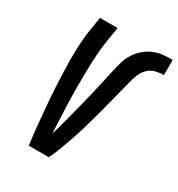

<svg xmlns="http://www.w3.org/2000/svg" viewBox="-174 -850 896 965"><g transform="rotate(30 273.5 -367.5)"><path d="M136 0Q129 -54 123.5 -108.5Q118 -163 113.5 -217.5Q109 -272 106 -327Q103 -382 101.5 -437.5Q100 -493 102 -549Q104 -605 113 -662L125 -735H227L215 -662Q204 -592 201.5 -523Q199 -454 199 -385.5Q199 -317 202 -248.5Q205 -180 208 -112Q217 -139 224 -165.5Q231 -192 238 -219Q245 -246 252 -272.5Q259 -299 265.5 -326Q272 -353 278.5 -379.5Q285 -406 291 -433Q297 -460 303 -487Q309 -514 315 -540.5Q321 -567 329 -594Q337 -621 352.5 -645.5Q368 -670 390.5 -689Q413 -708 439.5 -719Q466 -730 493 -732.5Q520 -735 547 -735V-647Q525 -647 501.5 -641.5Q478 -636 460 -619.5Q442 -603 432 -580.5Q422 -558 416.5 -535.5Q411 -513 405 -490.5Q399 -468 393.5 -445.5Q388 -423 382 -400.5Q376 -378 370.5 -355.5Q365 -333 358.5 -310.5Q352 -288 346 -266Q340 -244 333.5 -221.5Q327 -199 319.5 -176.5Q312 -154 304.5 -132Q297 -110 288.5 -87.5Q280 -65 271.5 -43Q263 -21 252 0Z"/></g></svg>

Font: Iosevka Curly Semibold
Style: Italic
Weight: 600
Italic angle: -9°
Monospace: yes
Designer: Belleve Invis
Foundry: Belleve Invis
Version: Version 22.1.2; ttfautohint (v1.8.4)